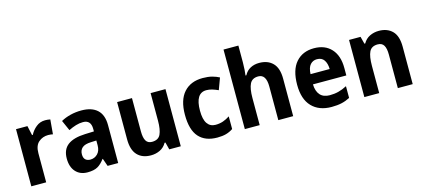

<svg xmlns="http://www.w3.org/2000/svg" viewBox="-60 -1261 3901 1772"><g transform="rotate(-15 1891.0 -375.0)"><path d="M350 -556Q375 -556 399 -551L387 -412Q379 -414 366.5 -415.5Q354 -417 342 -417Q289 -417 250.5 -384Q212 -351 212 -278V0H70V-546H179L199 -455H206Q227 -496 264 -526Q301 -556 350 -556Z M696 -557Q795 -557 847.5 -508.5Q900 -460 900 -363V0H799L773 -74H770Q738 -30 702.5 -10Q667 10 606 10Q535 10 493.5 -36Q452 -82 452 -162Q452 -249 508 -291Q564 -333 674 -337L759 -340V-364Q759 -449 683 -449Q649 -449 614.5 -438.5Q580 -428 544 -410L500 -509Q541 -532 591.5 -544.5Q642 -557 696 -557ZM708 -251Q648 -249 622.5 -226Q597 -203 597 -164Q597 -129 614.5 -113Q632 -97 661 -97Q702 -97 730.5 -126Q759 -155 759 -207V-253Z M1498 -546V0H1388L1370 -70H1362Q1339 -29 1299 -9.5Q1259 10 1212 10Q1129 10 1082.5 -39.5Q1036 -89 1036 -190V-546H1178V-228Q1178 -168 1195.5 -138Q1213 -108 1253 -108Q1314 -108 1335 -153Q1356 -198 1356 -282V-546Z M1846 10Q1731 10 1670.5 -58Q1610 -126 1610 -270Q1610 -411 1675 -483.5Q1740 -556 1855 -556Q1906 -556 1944 -546Q1982 -536 2012 -520L1971 -409Q1940 -423 1913 -431Q1886 -439 1859 -439Q1754 -439 1754 -271Q1754 -188 1781.5 -148Q1809 -108 1860 -108Q1899 -108 1932.5 -119.5Q1966 -131 1997 -152V-31Q1966 -10 1930.5 0Q1895 10 1846 10Z M2252 -600Q2252 -563 2249.5 -529.5Q2247 -496 2244 -476H2252Q2274 -517 2311 -536.5Q2348 -556 2395 -556Q2477 -556 2524.5 -507.5Q2572 -459 2572 -358V0H2430V-321Q2430 -438 2355 -438Q2296 -438 2274 -393Q2252 -348 2252 -259V0H2110V-760H2252Z M2918 -556Q3023 -556 3083 -490.5Q3143 -425 3143 -308V-236H2824Q2826 -170 2857.5 -134.5Q2889 -99 2949 -99Q2994 -99 3033 -109Q3072 -119 3114 -141V-29Q3076 -9 3034.5 0.5Q2993 10 2938 10Q2818 10 2750 -61Q2682 -132 2682 -269Q2682 -411 2745.5 -483.5Q2809 -556 2918 -556ZM2919 -451Q2880 -451 2855 -423Q2830 -395 2827 -333H3010Q3009 -386 2987 -418.5Q2965 -451 2919 -451Z M3538 -556Q3619 -556 3666.5 -508Q3714 -460 3714 -358V0H3572V-321Q3572 -379 3554.5 -408.5Q3537 -438 3496 -438Q3437 -438 3415.5 -394Q3394 -350 3394 -259V0H3252V-546H3362L3380 -476H3388Q3411 -517 3451 -536.5Q3491 -556 3538 -556Z"/></g></svg>

Font: Noto Sans Ethiopic SemiCondensed
Style: Bold
Weight: 700
Width: 4
Designer: Monotype Design Team
Foundry: Monotype Imaging Inc.
Version: Version 2.102; ttfautohint (v1.8.4.7-5d5b)